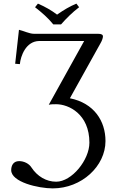

<svg xmlns="http://www.w3.org/2000/svg" viewBox="-20 -832 648 1063"><path d="M167 -645C143 -645 108 -662 85 -667L64 -479L90 -477C94 -521 123 -604 197 -605H446L250 -252C264 -255 275 -255 291 -255C360 -255 475 -201 475 -42C475 53 378 174 291 174C236 174 186 144 154 95C141 74 113 60 86 60C52 60 42 87 42 110C42 176 192 211 272 211C432 211 564 88 564 -51C564 -162 501 -261 367 -288L535 -590C544 -605 550 -621 550 -631C550 -639 543 -645 522 -645ZM275 -697H318C348 -731 380 -763 418 -792L403 -812C365 -796 333 -777 296 -751C263 -776 229 -795 190 -812L174 -792C210 -764 245 -734 275 -697Z"/></svg>

Font: Libertinus Serif
Style: Regular
Weight: 400
Designer: Philipp H. Poll, Khaled Hosny
Foundry: Caleb Maclennan
Version: Version 7.050;RELEASE